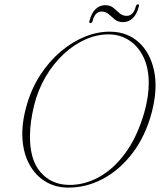

<svg xmlns="http://www.w3.org/2000/svg" viewBox="-20 -858 750 890"><path d="M496.5 -711Q571.5 -709 623.8 -661.5Q676 -614 694 -531Q712 -448 684 -339Q655 -228.5 594.8 -149Q534.5 -69.5 454.8 -27.8Q375 14 287.5 11.5Q232.5 9.5 188 -18.2Q143.5 -46 116 -96.2Q88.5 -146.5 84 -216.2Q79.5 -286 104 -371Q126 -448 167.2 -511.2Q208.5 -574.5 262.2 -619.8Q316 -665 376.2 -689Q436.5 -713 496.5 -711ZM296.5 -1Q368 1 436.5 -35.8Q505 -72.5 560.5 -147.8Q616 -223 649 -337Q670 -412 669.5 -474.5Q669 -545 644.5 -594.5Q620 -644 579.5 -670.5Q539 -697 489.5 -698.5Q433 -700 378 -676Q323 -652 275 -607.2Q227 -562.5 191.2 -501.5Q155.5 -440.5 138 -369Q128.5 -330 123.8 -295.2Q119 -260.5 119 -229.5Q117.5 -119.5 166.8 -61.2Q216 -3 296.5 -1ZM550.5 -755.5Q527 -755.5 512.2 -767.8Q497.5 -780 483.8 -792.2Q470 -804.5 451 -804.5Q420.5 -804.5 409 -760.5Q406.5 -751 399 -751Q391.5 -751 394.5 -760.5Q404 -798 423.2 -816Q442.5 -834 468 -834Q491 -834 505.8 -821.5Q520.5 -809 534.2 -796.8Q548 -784.5 567.5 -784.5Q598 -784.5 609.5 -828Q612 -838 619.5 -838Q626.5 -838 623.5 -828Q614 -791 595 -773.2Q576 -755.5 550.5 -755.5Z"/></svg>

Font: Fraunces 72pt S000 Thin
Style: Italic
Weight: 100
Italic angle: -16°
Version: Version 1.000; ttfautohint (v1.8.3)